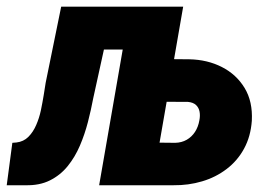

<svg xmlns="http://www.w3.org/2000/svg" viewBox="-57 -548 802 568"><path d="M124 -528.3H278.3L218.8 -257.3Q212.4 -223.1 203.1 -187Q193.8 -150.9 179.4 -117.2Q165 -83.5 143.3 -56.6Q121.6 -29.8 90.8 -14.4Q60.1 1 18.6 0H-37.1L-20.5 -125.5L-8.3 -126.5Q12.7 -128.9 26.9 -143.1Q41 -157.2 50 -178Q59.1 -198.7 64 -221.9Q68.8 -245.1 72.3 -266.6Q75.7 -288.1 78.1 -303.2ZM376.5 -528.3 354 -401.4H142.1L164.1 -528.3ZM395.5 -373.5 502.9 -372.6Q556.6 -371.6 599.6 -349.6Q642.6 -327.6 666.7 -287.6Q690.9 -247.6 688 -190.9Q684.6 -144 665 -108.2Q645.5 -72.3 613.3 -47.9Q581.1 -23.4 540.8 -11.5Q500.5 0.5 456.5 0H236.3L328.1 -528.3H484.9L415 -126L461.4 -125.5Q480.5 -126 495.4 -134.5Q510.3 -143.1 519.8 -157.7Q529.3 -172.4 532.7 -191.4Q535.6 -205.6 533.4 -217.5Q531.2 -229.5 522.9 -237.3Q514.6 -245.1 499 -246.6L373.5 -247.1Z"/></svg>

Font: Roboto Condensed Black
Style: Italic
Weight: 900
Italic angle: -12°
Designer: Christian Robertson
Foundry: Google
Version: Version 3.008; 2023